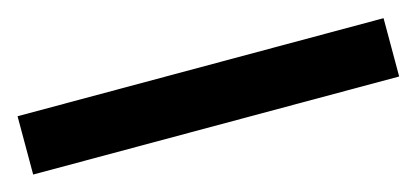

<svg xmlns="http://www.w3.org/2000/svg" viewBox="-26 -27 574 264"><g transform="rotate(-15 260.5 105.5)"><path d="M0 147H521V64H0Z"/></g></svg>

Font: Jost SemiBold
Style: Regular
Weight: 600
Version: Version 3.710